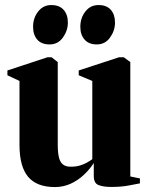

<svg xmlns="http://www.w3.org/2000/svg" viewBox="-20 -748 600 778"><path d="M431 9.5Q399 9.5 379.5 2Q360 -5.5 360 -35V-87.5Q343 -61 319 -38.8Q295 -16.5 265.5 -3.2Q236 10 202.5 10Q129 10 94 -31.5Q59 -73 59 -161V-420L10 -443V-462.5L172.5 -516H189L214 -496.5V-162.5Q214 -131.5 218.5 -111.5Q223 -91.5 234.5 -82Q246 -72.5 266 -72.5Q287.5 -72.5 303.5 -77.2Q319.5 -82 332 -89Q344.5 -96 354 -103V-420L299 -443V-462.5L462.5 -516H481.5L508 -496.5V-33L547 -25V-5Q529 -1.5 499.8 4Q470.5 9.5 431 9.5ZM180.5 -568Q148 -568 131 -587.5Q114 -607 114 -639.5Q114 -675 134.5 -701.2Q155 -727.5 187.5 -727.5H188.5Q220.5 -727.5 237.8 -708.2Q255 -689 255 -656.5Q255 -624 235 -596Q215 -568 181 -568ZM371.5 -568Q340 -568 322.8 -587.5Q305.5 -607 305.5 -639.5Q305.5 -675 325.8 -701.2Q346 -727.5 379 -727.5H380Q412 -727.5 429 -708.2Q446 -689 446 -656.5Q446 -624 426 -596Q406 -568 372.5 -568Z"/></svg>

Font: Merriweather 144pt ExtraBold
Style: Regular
Weight: 800
Version: Version 2.100